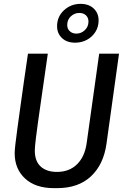

<svg xmlns="http://www.w3.org/2000/svg" viewBox="-20 -964 640 994"><path d="M259 10Q163.5 10 109.8 -39.8Q56 -89.5 56 -170.8Q56 -184.2 59.6 -217.1Q63.2 -250 70 -298.9Q76.8 -347.8 85.2 -409Q93.8 -470.2 103.6 -540.5Q113.5 -610.8 124.8 -686H227.5Q209 -558 196.9 -472.9Q184.8 -387.8 177.2 -335Q169.8 -282.2 166.4 -253.4Q163 -224.5 161.6 -209.6Q160.2 -194.8 160.2 -184.5Q160.2 -129.2 190.9 -101.6Q221.5 -74 275 -74Q338.8 -74 378.8 -113.5Q418.8 -153 428.5 -222L493.5 -686H596.2L531.2 -219.2Q516.2 -112.5 451 -51.2Q385.8 10 275.8 10ZM368.9 -743Q326.2 -743 300.9 -767Q275.5 -791 275.5 -828Q275.5 -878 311.3 -911Q347.2 -944 396.9 -944Q439.7 -944 465.1 -920Q490.5 -896 490.5 -858.1Q490.5 -825.2 474.1 -799.1Q457.8 -773 430.2 -758Q402.8 -743 368.9 -743ZM375.5 -790Q400.2 -790 419.1 -807.9Q438 -825.9 438 -852.2Q438 -872.5 425 -884.7Q412 -897 390.5 -897Q365.8 -897 346.9 -879.5Q328 -862.1 328 -834.6Q328 -814.5 341.5 -802.2Q355 -790 375.5 -790Z"/></svg>

Font: Chivo Mono Medium
Style: Italic
Weight: 500
Italic angle: -8.05°
Monospace: yes
Designer: Hector Gatti
Foundry: Omnibus-Type
Version: Version 1.008